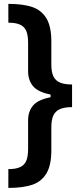

<svg xmlns="http://www.w3.org/2000/svg" viewBox="-20 -757 414 977"><path d="M241.2 -109.4V8.8Q241.2 84 216.1 125.7Q190.9 167.5 143.8 183.3Q96.7 199.2 22.5 199.2V103.5Q62.5 103.5 84.2 92.5Q106 81.5 114.5 59.1Q123 36.6 123 -1V-144.5Q123 -189.9 147.9 -219.7Q172.9 -249.5 237.3 -262.2V-275.9Q172.9 -288.6 147.9 -318.8Q123 -349.1 123 -394.5V-537.1Q123 -575.2 114.5 -597.4Q106 -619.6 84.2 -630.6Q62.5 -641.6 22.5 -641.6V-737.3Q96.7 -737.3 143.8 -721.4Q190.9 -705.6 216.1 -663.8Q241.2 -622.1 241.2 -546.9V-428.7Q241.2 -391.6 251.2 -369.6Q261.2 -347.7 284.2 -337.4Q307.1 -327.1 346.7 -327.1V-211.9Q307.1 -211.9 284.2 -201.4Q261.2 -190.9 251.2 -168.7Q241.2 -146.5 241.2 -109.4Z"/></svg>

Font: Pretendard Std SemiBold
Style: Regular
Weight: 600
Designer: Base glyphs from Inter by Rasmus Andersson; Hangeul glyphs from Noto Sans CJK(Source Han Sans) by Jang Soo-young and Kan
Foundry: Kil Hyung-jin
Version: Version 1.309